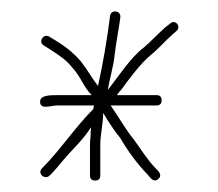

<svg xmlns="http://www.w3.org/2000/svg" viewBox="-20 -485 381 335"><path d="M80 -301H144C143.3 -299 143 -297 143 -295C111 -263 84.9 -222.9 53 -191C44.7 -182.7 58 -170 67 -179C75.4 -187.4 79.5 -192.6 89.5 -204.5C108.5 -227.1 122.2 -237.8 139 -263C138.3 -257.7 138 -252.3 138 -247C137.3 -241.7 137 -236.7 137 -232V-179C137 -173 140 -170 146 -170C152 -170 155 -173 155 -179V-232C155 -252.2 160 -268.4 160 -288C168.7 -273.4 179.3 -256.8 190 -244C202.4 -222.3 220.7 -197.3 238 -180C241.7 -175.6 248 -165.2 256.5 -173C264.5 -180.4 254.8 -187.6 251 -192C238.3 -204.7 224.8 -225.9 214 -241C198.8 -259.2 187.2 -281.1 173 -301H253C259 -301 262 -304 262 -310C262 -316 259 -319 253 -319H184C186 -322.3 188.7 -325.7 192 -329C206.3 -348.7 225.2 -374.1 243 -389C253.2 -396.6 270.3 -415.5 280 -424L288 -431C297.1 -438.8 285.2 -452.2 277 -444L268 -437C258.9 -429 241.4 -411 232 -403C207.6 -384.7 187.2 -352 168 -328C171.2 -347 178 -369.1 180 -389C182.4 -410.9 187.3 -433.5 190 -455C191.3 -467 173.3 -469 172 -457C166.9 -416 159.6 -373.8 151 -335C139.1 -350.3 133.9 -361.6 121 -378C107.5 -393.7 92.3 -405.2 76 -415L66 -421C55.6 -427.5 46.4 -411.5 56 -406L67 -399C82 -389 94.9 -381.7 107 -366C121.9 -349.8 125.3 -333.7 140 -319H80C66.8 -319 48.5 -319.1 50 -306C51.4 -293.4 69 -301 80 -301Z"/></svg>

Font: HoneyBee
Style: BLn
Weight: 100
Foundry: Cannot Into Space Fonts
Version: Version 0.89